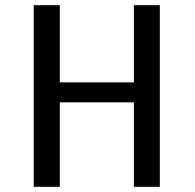

<svg xmlns="http://www.w3.org/2000/svg" viewBox="-20 -720 750 740"><path d="M496 -700H596V0H496V-325.5H210.5V0H110V-700H210.5V-402.5H496Z"/></svg>

Font: League Mono
Style: Regular
Weight: 400
Width: 6
Designer: Tyler Finck
Foundry: The League of Moveable Type / Tyler Finck
Version: Version 2.300;RELEASE